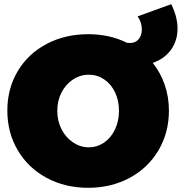

<svg xmlns="http://www.w3.org/2000/svg" viewBox="-20 -879 871 915"><path d="M826 -743Q826 -685 795 -642Q764 -599 708 -579Q745 -533 765 -475Q785 -417 785 -352Q785 -247 735.5 -163Q686 -79 598 -31.5Q510 16 400 16Q290 16 202 -31.5Q114 -79 64.5 -163Q15 -247 15 -352Q15 -457 64.5 -540Q114 -623 202 -669.5Q290 -716 400 -716Q503 -716 585 -675Q590 -674 599 -674Q626 -674 641 -692.5Q656 -711 656 -739Q656 -772 636 -801L796 -859Q826 -799 826 -743ZM403 -177Q443 -177 476 -199.5Q509 -222 528 -262Q547 -302 547 -351Q547 -400 528 -439.5Q509 -479 476 -501Q443 -523 403 -523Q363 -523 328.5 -500.5Q294 -478 273.5 -439Q253 -400 253 -351Q253 -302 273.5 -262.5Q294 -223 328.5 -200Q363 -177 403 -177Z"/></svg>

Font: Argentum Sans Black
Style: Regular
Weight: 900
Designer: Julieta Ulanovsky (Modified by Cristiano Sobral)
Foundry: Julieta Ulanovsky
Version: Version 1.000; ttfautohint (v1.5.65-e2d9)